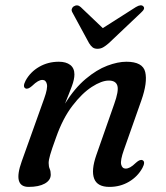

<svg xmlns="http://www.w3.org/2000/svg" viewBox="-20 -704 633 734"><path d="M77.5 -366Q65.5 -372 78 -396Q96 -429 129.8 -448.5Q163.5 -468 205 -468Q232.5 -468 248.5 -455.8Q264.5 -443.5 264.5 -419.5Q264.5 -401 255 -375.2Q245.5 -349.5 228.5 -308Q265.5 -367 307.5 -402.2Q349.5 -437.5 390 -452.8Q430.5 -468 463 -468Q526 -468 535.2 -428.5Q544.5 -389 520.5 -320.5L453.5 -130.5Q439.5 -91 443.2 -75.2Q447 -59.5 460.5 -59.5Q468.5 -59.5 477.8 -64.5Q487 -69.5 500.5 -82.5Q515.5 -96 525 -91.5Q537 -85.5 524.5 -62Q506.5 -29 473 -9.2Q439.5 10.5 398.5 10.5Q352 10.5 340 -21Q328 -52.5 348 -110.5L416.5 -306Q434.5 -356 428.8 -376Q423 -396 396 -396Q368.5 -396 331 -371.8Q293.5 -347.5 256.8 -299.5Q220 -251.5 194.5 -179Q177.5 -132.5 171.8 -112.2Q166 -92 166 -81Q166 -67.5 170 -58.5Q174 -49.5 174 -36.5Q174 -15 151.2 -2.2Q128.5 10.5 89.5 10.5Q28 10.5 63 -87L149 -327.5Q163 -366.5 159.2 -382.5Q155.5 -398.5 142 -398.5Q134 -398.5 124.8 -393.2Q115.5 -388 102 -375Q86.5 -361.5 77.5 -366ZM396 -539Q384 -528.5 374.2 -523Q364.5 -517.5 352.5 -517.5Q341 -517.5 334 -523Q327 -528.5 320.5 -539L257 -656Q252.5 -663.5 254.5 -669.8Q256.5 -676 261.5 -679.5Q276 -688.5 288.5 -677L373 -596.5L499.5 -677Q519.5 -689 528 -679.5Q536.5 -671 519.5 -656Z"/></svg>

Font: Fraunces 9pt
Style: Italic
Weight: 400
Italic angle: -16°
Version: Version 1.000;[b76b70a41]